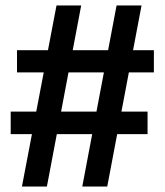

<svg xmlns="http://www.w3.org/2000/svg" viewBox="-20 -680 600 700"><path d="M280 0 405 -660H496L371 0ZM19 -191V-273H518V-191ZM60 0 186 -660H276L151 0ZM42 -416V-497H541V-416Z"/></svg>

Font: Bricolage Grotesque SemiCondensed Medium
Style: Regular
Weight: 500
Width: 4
Designer: Mathieu Triay
Foundry: Atelier Triay
Version: Version 1.001;gftools[0.9.33.dev8+g029e19f]